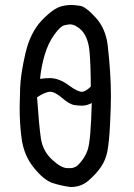

<svg xmlns="http://www.w3.org/2000/svg" viewBox="-20 -762 540 772"><path d="M264 -10Q225 -15 190.5 -26.5Q156 -38 115 -89Q74 -140 66 -212Q59 -266 59 -331Q59 -352 61 -408.5Q63 -465 82.5 -548.5Q102 -632 148.5 -680.5Q195 -729 228 -737Q248 -742 268 -742Q280 -742 302.5 -738.5Q325 -735 365 -691Q405 -647 413 -580Q426 -467 426 -377Q426 -332 422.5 -262Q419 -192 412 -155Q405 -118 385.5 -90Q366 -62 336 -36Q306 -10 264 -10ZM264 -86Q276 -86 290 -95Q321 -124 333 -161Q345 -198 349 -348Q330 -337 307 -337Q300 -337 280 -339.5Q260 -342 230.5 -367.5Q201 -393 182 -393Q163 -393 129 -371Q137 -255 144.5 -205Q152 -155 189 -120.5Q226 -86 251 -86ZM309 -393Q324 -393 345 -414Q345 -496 340 -554Q335 -612 307 -641Q283 -664 261 -664Q256 -664 239.5 -660.5Q223 -657 198.5 -623Q174 -589 160 -542.5Q146 -496 141 -445Q163 -448 180 -448Q218 -448 258 -418Q292 -393 309 -393Z"/></svg>

Font: Xiaolai Mono SC
Style: Regular
Weight: 400
Monospace: yes
Designer: LXGW / Nozomi Seto
Version: Version 3.113;September 30, 2024